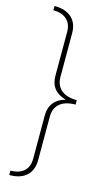

<svg xmlns="http://www.w3.org/2000/svg" viewBox="-138 -787 553 1005"><g transform="rotate(15 138.0 -284.0)"><path d="M25 -742Q86 -742 118.5 -712Q151 -682 151 -628V-392Q151 -346 180.5 -321Q210 -296 265 -296V-272Q210 -272 180.5 -247Q151 -222 151 -176V59Q151 114 118.5 144Q86 174 25 174V150Q72 150 98 126.5Q124 103 124 60V-177Q124 -218 146 -245.5Q168 -273 209 -283Q124 -307 124 -390V-629Q124 -671 98 -695Q72 -719 25 -719Z"/></g></svg>

Font: Elaine Sans ExtraLight
Style: Regular
Weight: 275
Designer: Wei Huang
Foundry: Wei Huang
Version: Version 2.001;December 24, 2019;FontCreator 12.0.0.2547 64-b